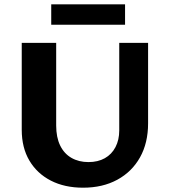

<svg xmlns="http://www.w3.org/2000/svg" viewBox="-20 -857 785 892"><path d="M366 15Q280 15 216 -18Q152 -51 116.5 -111Q81 -171 81 -254V-658H241V-274Q241 -219 259.5 -181Q278 -143 312 -123.5Q346 -104 391 -104Q435 -104 467 -122Q499 -140 516.5 -173.5Q534 -207 534 -251V-658H668V-284Q668 -193 630.5 -126Q593 -59 525 -22Q457 15 366 15ZM218 -742V-837H561V-742Z"/></svg>

Font: Ysabeau Office ExtraBold
Style: Regular
Weight: 800
Designer: Christian Thalmann (Catharsis Fonts)
Version: Version 2.001;gftools[0.9.30]; featfreeze: tnum,lnum,ss02